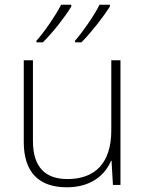

<svg xmlns="http://www.w3.org/2000/svg" viewBox="-20 -786 622 816"><path d="M447 -758V-766H403C381 -721 333 -652 299 -613V-606H326C368 -648 419 -714 447 -758ZM283 -758V-766H240C217 -721 170 -652 135 -613V-606H162C205 -648 256 -714 283 -758ZM492 -530H453V-232C453 -92 383 -25 267 -25C172 -25 120 -76 120 -187V-530H81V-183C81 -55 144 10 264 10C368 10 427 -43 452 -103H454L460 0H492Z"/></svg>

Font: Noto Sans Gurmukhi UI ExtraLight
Style: Regular
Weight: 200
Designer: Jelle Bosma - Monotype Design Team
Foundry: Monotype Imaging Inc.
Version: Version 2.004